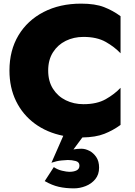

<svg xmlns="http://www.w3.org/2000/svg" viewBox="-20 -738 745 1056"><path d="M245 -350Q245 -291 271.5 -249.5Q298 -208 342 -186.5Q386 -165 439 -165Q513 -165 561.5 -192.5Q610 -220 643 -255V-51Q602 -21 554 -2Q506 17 433 18L384 84Q394 82 405 81Q416 80 428 80Q449 80 471.5 91.5Q494 103 509.5 126Q525 149 525 184Q525 222 504 247.5Q483 273 451 285.5Q419 298 387 298Q341 298 303.5 289.5Q266 281 226 258L276 181Q296 195 321.5 201Q347 207 361 207Q386 207 401.5 199Q417 191 417 173Q417 153 396 147.5Q375 142 353 142Q345 142 318.5 144.5Q292 147 263 157L328 9Q238 -9 171.5 -58Q105 -107 68.5 -181.5Q32 -256 32 -350Q32 -461 81.5 -543.5Q131 -626 220 -672Q309 -718 426 -718Q503 -718 552 -699Q601 -680 643 -649V-445Q610 -480 561.5 -507.5Q513 -535 439 -535Q386 -535 342 -513.5Q298 -492 271.5 -450.5Q245 -409 245 -350Z"/></svg>

Font: Jost* Heavy
Style: Regular
Weight: 800
Version: Version 3.7